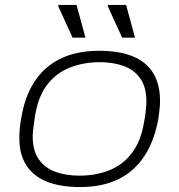

<svg xmlns="http://www.w3.org/2000/svg" viewBox="-20 -743 724 775"><path d="M303 12Q222 12 167.5 -10.5Q113 -33 85.5 -77Q58 -121 58 -186Q58 -214 61.5 -239.5Q65 -265 70 -289Q87 -370 127.5 -425.5Q168 -481 231.5 -509.5Q295 -538 380 -538Q463 -538 517.5 -515Q572 -492 599 -447Q626 -402 626 -336Q626 -319 624 -301Q622 -283 619 -263Q603 -174 562.5 -112.5Q522 -51 457.5 -19.5Q393 12 303 12ZM301 -34Q365 -34 419.5 -55Q474 -76 511.5 -124Q549 -172 562 -253Q566 -274 567.5 -288.5Q569 -303 570 -313Q571 -323 571 -332Q571 -391 546.5 -426Q522 -461 479.5 -476.5Q437 -492 382 -492Q319 -492 264 -471Q209 -450 171.5 -402.5Q134 -355 121 -273Q118 -252 116 -237.5Q114 -223 113 -212.5Q112 -202 112 -193Q112 -135 136.5 -100Q161 -65 203.5 -49.5Q246 -34 301 -34ZM473 -591 415 -718 416 -723H489L525 -591ZM273 -591 215 -718 216 -723H289L325 -591Z"/></svg>

Font: Archivo Expanded Thin
Style: Italic
Weight: 250
Width: 7
Italic angle: -10°
Designer: Hector Gatti
Foundry: Omnibus-Type
Version: Version 2.001